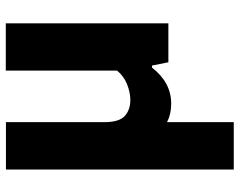

<svg xmlns="http://www.w3.org/2000/svg" viewBox="-100 -486 807 646"><g transform="rotate(-90 303.0 -163.5)"><path d="M55 220V-546.5H214.5V-215.5Q214.5 -166 235 -147Q255.5 -128 289.5 -128Q314.5 -128 342 -139Q369.5 -150 388 -172.5V-547H547V0H416L405 -55H398Q348 9.5 276.5 9.5Q241.5 9.5 214.5 -4.5V220Z"/></g></svg>

Font: Encode Sans
Style: Bold
Weight: 700
Designer: Multiple Designers
Foundry: Impallari Type
Version: Version 3.002; ttfautohint (v1.8.3) -l 8 -r 50 -G 200 -x 14 